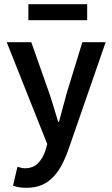

<svg xmlns="http://www.w3.org/2000/svg" viewBox="-20 -692 535 914"><path d="M106 202Q86 202 71 199.5Q56 197 42 192L63 102Q70 104 79.5 106.5Q89 109 98 109Q137 109 160.5 85.5Q184 62 196 25L205 -6L12 -491H129L214 -250Q225 -218 235.5 -182.5Q246 -147 257 -112H261Q270 -146 279.5 -181.5Q289 -217 298 -250L372 -491H483L305 22Q290 64 272 97Q254 130 230.5 153.5Q207 177 176.5 189.5Q146 202 106 202ZM115 -596V-672H395V-596Z"/></svg>

Font: CV Source Sans Light
Style: Bold
Weight: 600
Designer: Paul D. Hunt
Foundry: Adobe Systems Incorporated
Version: Version 3.001